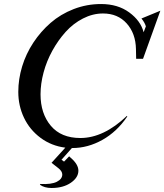

<svg xmlns="http://www.w3.org/2000/svg" viewBox="-20 -728 816 953"><path d="M178.2 189 180.2 185.1Q234.9 188 262 174.3Q289.1 160.6 289.1 138.2Q289.1 122.1 270 106.9L235.8 80.1L304.2 4.9Q234.9 -3.9 181.2 -43.9Q127.4 -84 99.1 -143.6Q70.8 -203.1 70.8 -272Q70.8 -335 89.8 -397.9Q108.9 -460.9 145.5 -516.4Q182.1 -571.8 231.4 -614.7Q280.8 -657.7 345.7 -682.9Q410.6 -708 481.9 -708Q564.5 -708 621.3 -666.5Q678.2 -625 692.9 -567.9L704.1 -597.2Q698.2 -616.7 682.1 -636.2L775.9 -674.8L689.9 -436H655.8L654.8 -484.9Q653.3 -562 608.9 -611.6Q564.5 -661.1 491.2 -661.1Q440.4 -661.1 391.8 -636.2Q343.3 -611.3 305.9 -569.8Q268.6 -528.3 240 -476.6Q211.4 -424.8 196.3 -368.4Q181.2 -312 181.2 -259.8Q181.2 -164.6 232.2 -103.8Q283.2 -43 378.9 -43Q494.6 -43 609.9 -152.8L611.8 -149.9Q560.5 -74.2 488.3 -33.7Q416 6.8 338.9 6.8H336.9L285.2 64.9L297.9 74.2L323.2 47.9L331.1 55.2Q369.1 87.9 369.1 119.1Q369.1 153.3 331.5 179.2Q293.9 205.1 235.8 205.1Q200.7 205.1 178.2 189Z"/></svg>

Font: Redaction
Style: Italic
Weight: 400
Designer: Jeremy Mickel / Forest Young
Foundry: MCKL
Version: Version 2.001;hotconv 1.0.113;makeotfexe 2.5.65598 DEVELOPME